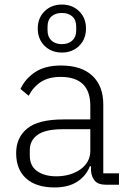

<svg xmlns="http://www.w3.org/2000/svg" viewBox="-20 -812 568 844"><path d="M445 0Q412 0 397 -17Q382 -34 380 -63V-81H375Q358 -38 319 -13Q280 12 220 12Q139 12 95 -27.5Q51 -67 51 -139Q51 -207 99.5 -247Q148 -287 259 -287H377V-347Q377 -474 246 -474Q195 -474 161 -452.5Q127 -431 106 -391L70 -421Q91 -466 134.5 -495Q178 -524 248 -524Q338 -524 386 -479Q434 -434 434 -353V-50H503V0ZM228 -37Q259 -37 286 -45Q313 -53 333.5 -67.5Q354 -82 365.5 -102.5Q377 -123 377 -149V-244H257Q180 -244 145.5 -219.5Q111 -195 111 -152V-128Q111 -83 143 -60Q175 -37 228 -37ZM252 -581Q206 -581 176 -610.5Q146 -640 146 -687Q146 -733 176 -762.5Q206 -792 252 -792Q298 -792 328 -762.5Q358 -733 358 -687Q358 -640 328 -610.5Q298 -581 252 -581ZM252 -618Q281 -618 298 -634Q315 -650 315 -678V-695Q315 -724 298 -739.5Q281 -755 252 -755Q223 -755 206 -739.5Q189 -724 189 -695V-678Q189 -650 206 -634Q223 -618 252 -618Z"/></svg>

Font: IBM Plex Thai Light
Style: Regular
Weight: 300
Designer: Mike Abbink, Paul van der Laan, Pieter van Rosmalen, Ben Mitchell, Mark Frömberg
Foundry: Bold Monday
Version: Version 1.0